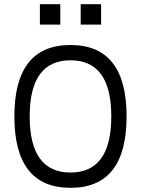

<svg xmlns="http://www.w3.org/2000/svg" viewBox="-20 -899 675 919"><path d="M48.8 -341.8Q48.8 -683.6 317.4 -683.6Q585.9 -683.6 585.9 -341.8Q585.9 0 317.4 0Q48.8 0 48.8 -341.8ZM512.7 -341.8Q512.7 -610.4 317.4 -610.4Q122.1 -610.4 122.1 -341.8Q122.1 -73.2 317.4 -73.2Q512.7 -73.2 512.7 -341.8ZM268.6 -878.9V-781.2H170.9V-878.9ZM463.9 -878.9V-781.2H366.2V-878.9Z"/></svg>

Font: Sanitrixie
Style: Regular
Weight: 400
Designer: Jayvee D. Enaguas (Grand Chaos)
Version: Version 1.1 - 6/9/2013